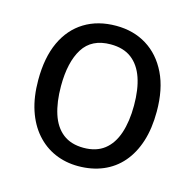

<svg xmlns="http://www.w3.org/2000/svg" viewBox="-87 -635 743 734"><g transform="rotate(15 285.0 -268.0)"><path d="M520 -269Q520 -202 503.5 -150.5Q487 -99 456 -63Q425 -27 381 -8.5Q337 10 283 10Q233 10 190.5 -8.5Q148 -27 116.5 -63Q85 -99 68 -150.5Q51 -202 51 -269Q51 -358 79.5 -419.5Q108 -481 161 -513.5Q214 -546 286 -546Q355 -546 407.5 -513.5Q460 -481 490 -419.5Q520 -358 520 -269ZM141 -269Q141 -206 156 -159.5Q171 -113 203 -88Q235 -63 285 -63Q335 -63 367 -88Q399 -113 414.5 -159.5Q430 -206 430 -269Q430 -333 414.5 -378Q399 -423 367 -447.5Q335 -472 284 -472Q209 -472 175 -418Q141 -364 141 -269Z"/></g></svg>

Font: Noto Sans Display
Style: Regular
Weight: 400
Designer: Monotype Design Team
Foundry: Monotype Imaging Inc.
Version: Version 2.003